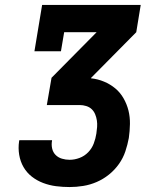

<svg xmlns="http://www.w3.org/2000/svg" viewBox="-20 -755 640 775"><path d="M261 0Q233 0 206 -3.5Q179 -7 154 -16.5Q129 -26 108.5 -42Q88 -58 75 -80.5Q62 -103 57.5 -130Q53 -157 57 -184Q57 -186 57.5 -187Q58 -188 58 -189H190Q190 -189 190 -188.5Q190 -188 190 -187Q187 -171 190.5 -155.5Q194 -140 204.5 -129.5Q215 -119 230 -114.5Q245 -110 261 -110Q281 -110 301 -117.5Q321 -125 336 -140.5Q351 -156 358.5 -176Q366 -196 369 -216Q371 -229 372 -242.5Q373 -256 371 -269Q369 -282 364 -294Q359 -306 350 -314.5Q341 -323 328 -327Q315 -331 302 -331H169L188 -441L370 -625H239L226 -548H119L150 -735H548L530 -625L348 -441L347 -439Q375 -436 400 -425.5Q425 -415 445 -398.5Q465 -382 478.5 -358.5Q492 -335 498.5 -309Q505 -283 504.5 -254.5Q504 -226 500 -198Q495 -171 486 -144Q477 -117 460 -93Q443 -69 420 -50.5Q397 -32 370.5 -20.5Q344 -9 316 -4.5Q288 0 261 0Z"/></svg>

Font: Iosevka Etoile XBdObl
Style: Regular
Weight: 800
Italic angle: -9°
Designer: Belleve Invis
Foundry: Belleve Invis
Version: Version 15.5.2; ttfautohint (v1.8.4)